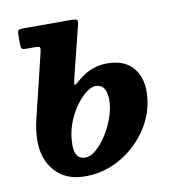

<svg xmlns="http://www.w3.org/2000/svg" viewBox="-66 -581 610 654"><g transform="rotate(-10 239.0 -253.5)"><path d="M46.5 -205.5 101.5 -433Q104 -444 101 -447Q98 -450 87 -450H54.5Q43 -450 39.8 -453.2Q36.5 -456.5 36.5 -469V-504Q36.5 -514.5 40.5 -517.2Q44.5 -520 54.5 -520H220Q239.5 -520 242.8 -516Q246 -512 241.5 -495L201 -333Q192 -298 196.5 -299.5Q201 -301 219.5 -317Q263 -353 316.5 -353Q374.5 -353 403.8 -320.8Q433 -288.5 433 -236.5Q433 -186.5 412.5 -141.8Q392 -97 356.2 -62Q320.5 -27 274.8 -7Q229 13 178.5 13Q111.5 13 74.5 -28.2Q37.5 -69.5 37.5 -133Q37.5 -148.5 39.8 -168.5Q42 -188.5 46.5 -205.5ZM152.5 -99Q152.5 -50 188.5 -50Q207.5 -50 227.5 -67.5Q247.5 -85 264.8 -112.8Q282 -140.5 292.5 -171.5Q303 -202.5 303 -229.5Q303 -284 264 -284Q250.5 -284 231.8 -269.8Q213 -255.5 195 -230.2Q177 -205 164.8 -171.5Q152.5 -138 152.5 -99Z"/></g></svg>

Font: Besley* Narrow Semi
Style: Italic
Weight: 600
Width: 4
Italic angle: -13°
Designer: Owen Earl
Foundry: indestructible type*
Version: Version 3.000; ttfautohint (v1.8.3)